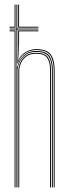

<svg xmlns="http://www.w3.org/2000/svg" viewBox="-20 -820 317 840"><path d="M51.8 0V-691H22V-695H51.8V-800H55.8V-695H148V-691H55.8V-608.5L53.8 -527.8H55.8Q61.5 -556.5 83.1 -576.8Q104.8 -597 138 -597Q182 -597 196.5 -574.8Q211 -552.5 211 -514V0H207V-514Q207 -552 192.8 -572.5Q178.5 -593 138 -593Q108.5 -593 90.5 -579Q72.5 -565 64.4 -545.4Q56.2 -525.8 56.2 -508.8V0ZM22 -699V-703H43.8V-800H47.8V-699ZM59.5 -699V-800H63.5V-703H148V-699ZM43.8 0V-683H22V-687H47.8V0ZM215 0V-514Q215 -554.2 199.8 -577.6Q184.5 -601 138 -601Q110.2 -601 88.4 -585.6Q66.5 -570.2 57.8 -542.5H55.8L59.5 -616V-687H148V-683H63.5V-628.8L59.5 -555.5H60.5Q69.2 -577.8 91.1 -591.4Q113 -605 138 -605Q185.5 -605 202.2 -581.5Q219 -558 219 -514V0ZM60.2 0V-508.8Q60.2 -525.8 67.8 -544.4Q75.2 -563 92.4 -576Q109.5 -589 138 -589Q176 -589 189.5 -569.6Q203 -550.2 203 -514V0H199V-514Q199 -548.2 186.4 -566.6Q173.8 -585 138 -585Q111.2 -585 95 -572.9Q78.8 -560.8 71.5 -543.1Q64.2 -525.5 64.2 -508.8V0Z"/></svg>

Font: Big Shoulders Inline Display Thin
Style: Regular
Weight: 100
Designer: Patric King
Foundry: XO Type Co
Version: Version 1.000